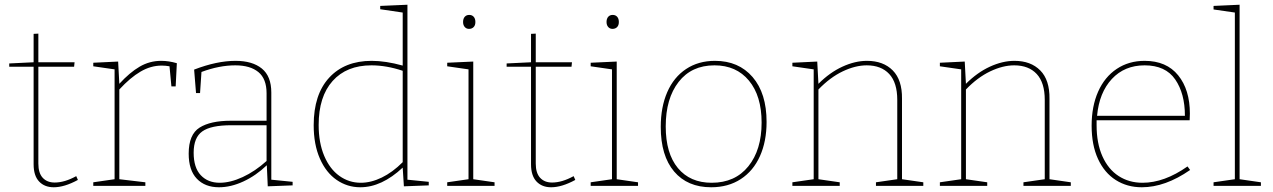

<svg xmlns="http://www.w3.org/2000/svg" viewBox="-20 -785 5379 811"><path d="M309 -25Q252 6 207 6Q168 6 145 -18.5Q122 -43 122 -91V-503H19V-517L122 -522V-642L142 -643V-522H295L293 -503H142V-94Q142 -54 160.5 -34Q179 -14 211 -14Q253 -14 302 -41Z M727 -518 722 -420H704L696 -505Q679 -508 663 -508Q617 -508 573.5 -482.5Q530 -457 484 -407V-28L594 -15V0H374V-15L464 -28V-492L374 -505V-520L479 -525L484 -431Q528 -479 570 -503.5Q612 -528 661 -528Q693 -528 727 -518Z M1126 -26 1216 -17V-2L1111 2L1107 -87Q1061 -43 1008 -18.5Q955 6 905 6Q846 6 811.5 -30Q777 -66 777 -136Q777 -217 823 -246Q869 -275 955 -275H1106V-391Q1106 -452 1071.5 -480.5Q1037 -509 974 -509Q906 -509 831 -481L825 -392H808L800 -491Q896 -528 975 -528Q1046 -528 1086 -495.5Q1126 -463 1126 -394ZM908 -13Q953 -13 1005 -37Q1057 -61 1106 -105V-256H957Q871 -256 834.5 -230Q798 -204 798 -140Q798 -77 828 -45Q858 -13 908 -13Z M1701 -26 1791 -17V-2L1686 2L1681 -77Q1592 6 1502 6Q1447 6 1402 -25Q1357 -56 1331 -115.5Q1305 -175 1305 -256Q1305 -386 1370.5 -457Q1436 -528 1550 -528Q1609 -528 1681 -508V-732L1586 -746V-760L1701 -765ZM1681 -100V-486Q1612 -509 1549 -509Q1444 -509 1385 -443Q1326 -377 1326 -257Q1326 -182 1349.5 -126.5Q1373 -71 1413.5 -42Q1454 -13 1504 -13Q1547 -13 1592.5 -35Q1638 -57 1681 -100Z M1979 -525V-28L2069 -15V0H1869V-15L1959 -28V-492L1869 -505V-520ZM1936 -692Q1936 -706 1943 -714Q1950 -722 1962 -722Q1974 -722 1981 -714Q1988 -706 1988 -692Q1988 -678 1980.5 -670.5Q1973 -663 1961 -663Q1950 -663 1943 -671Q1936 -679 1936 -692Z M2410 -25Q2353 6 2308 6Q2269 6 2246 -18.5Q2223 -43 2223 -91V-503H2120V-517L2223 -522V-642L2243 -643V-522H2396L2394 -503H2243V-94Q2243 -54 2261.5 -34Q2280 -14 2312 -14Q2354 -14 2403 -41Z M2585 -525V-28L2675 -15V0H2475V-15L2565 -28V-492L2475 -505V-520ZM2542 -692Q2542 -706 2549 -714Q2556 -722 2568 -722Q2580 -722 2587 -714Q2594 -706 2594 -692Q2594 -678 2586.5 -670.5Q2579 -663 2567 -663Q2556 -663 2549 -671Q2542 -679 2542 -692Z M3218 -270Q3218 -188 3190 -125.5Q3162 -63 3109 -28.5Q3056 6 2984 6Q2884 6 2827.5 -60.5Q2771 -127 2771 -249Q2771 -333 2798.5 -396Q2826 -459 2878 -493.5Q2930 -528 3000 -528Q3100 -528 3159 -459.5Q3218 -391 3218 -270ZM2792 -251Q2792 -137 2843.5 -75Q2895 -13 2986 -13Q3085 -13 3141 -82.5Q3197 -152 3197 -267Q3197 -380 3143.5 -444.5Q3090 -509 2998 -509Q2901 -509 2846.5 -439Q2792 -369 2792 -251Z M3790 -28 3880 -15V0H3680V-15L3770 -28V-363Q3770 -436 3736 -472.5Q3702 -509 3641 -509Q3593 -509 3539.5 -483.5Q3486 -458 3437 -407V-28L3527 -15V0H3327V-15L3417 -28V-492L3327 -505V-520L3432 -525L3437 -431Q3485 -479 3538.5 -503.5Q3592 -528 3642 -528Q3711 -528 3751 -487.5Q3791 -447 3790 -368Z M4413 -28 4503 -15V0H4303V-15L4393 -28V-363Q4393 -436 4359 -472.5Q4325 -509 4264 -509Q4216 -509 4162.5 -483.5Q4109 -458 4060 -407V-28L4150 -15V0H3950V-15L4040 -28V-492L3950 -505V-520L4055 -525L4060 -431Q4108 -479 4161.5 -503.5Q4215 -528 4265 -528Q4334 -528 4374 -487.5Q4414 -447 4413 -368Z M5007 -67Q4902 6 4803 6Q4741 6 4693 -24.5Q4645 -55 4618 -113.5Q4591 -172 4591 -254Q4591 -336 4618.5 -398Q4646 -460 4697 -494Q4748 -528 4815 -528Q4907 -528 4956.5 -467Q5006 -406 5006 -305L5005 -277H4612V-256Q4612 -180 4636.5 -125Q4661 -70 4705 -41.5Q4749 -13 4806 -13Q4898 -13 4996 -82ZM4614 -296H4985Q4985 -390 4944 -449.5Q4903 -509 4815 -509Q4730 -509 4676.5 -451.5Q4623 -394 4614 -296Z M5216 -765V-28L5306 -15V0H5106V-15L5196 -28V-732L5106 -745V-760Z"/></svg>

Font: Bitter Pro Thin
Style: Regular
Weight: 250
Designer: Sol Matas, and Bitter project Authors
Foundry: Sol Matas
Version: Version 1.010